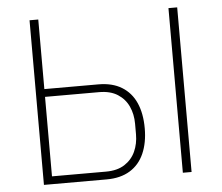

<svg xmlns="http://www.w3.org/2000/svg" viewBox="-50 -755 936 811"><g transform="rotate(-5 417.5 -349.0)"><path d="M104 0V-698H141V-403H370Q429 -403 469 -378.5Q509 -354 529 -309Q549 -264 549 -201Q549 -140 529 -94.5Q509 -49 469 -24.5Q429 0 370 0ZM141 -33H370Q418 -33 449 -53Q480 -73 495 -106Q510 -139 510 -179V-224Q510 -264 495 -297Q480 -330 449 -350Q418 -370 370 -370H141ZM693 0V-698H730V0Z"/></g></svg>

Font: IBM Plex Sans ExtraLight
Style: Regular
Weight: 250
Designer: Mike Abbink, Paul van der Laan, Pieter van Rosmalen
Foundry: Bold Monday
Version: Version 3.201